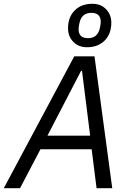

<svg xmlns="http://www.w3.org/2000/svg" viewBox="-47 -996 690 1016"><path d="M413 -746Q369 -746 341 -774.5Q313 -803 313 -846Q313 -905 348 -940.5Q383 -976 442 -976Q486 -976 514 -947.5Q542 -919 542 -876Q542 -817 507 -781.5Q472 -746 413 -746ZM419 -794Q471 -794 482 -850Q486 -869 486 -881Q486 -928 436 -928Q384 -928 373 -872Q369 -853 369 -841Q369 -794 419 -794ZM547 0H464L438 -206H167L59 0H-27L346 -698H453ZM430 -278 387 -621H382L204 -278Z"/></svg>

Font: Aneliza
Style: Italic
Weight: 400
Italic angle: -11.31°
Designer: Mike Abbink, Paul van der Laan, Pieter van Rosmalen
Foundry: Bold Monday
Version: Version 3.0